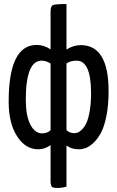

<svg xmlns="http://www.w3.org/2000/svg" viewBox="-20 -733 583 953"><path d="M231 -676Q231 -703 243.5 -708Q256 -713 310 -713V-487Q344 -509 381 -509Q519 -509 519 -281Q519 -212 508.5 -159Q498 -106 482 -75.5Q466 -45 445 -25Q424 -5 406 1.5Q388 8 371 8Q334 8 310 -11V193Q290 200 263 200Q243 200 237 193Q231 186 231 165V-13Q203 8 170 8Q106 8 64.5 -57Q23 -122 23 -228Q23 -510 162 -510Q198 -510 231 -488ZM231 -418Q208 -432 187 -432Q108 -432 108 -238Q108 -159 130.5 -115Q153 -71 189 -71Q213 -71 231 -86ZM310 -87Q326 -72 349 -72Q358 -72 367 -75.5Q376 -79 388.5 -92Q401 -105 410 -125Q419 -145 425.5 -183Q432 -221 432 -271Q432 -432 360 -432Q330 -432 310 -418Z"/></svg>

Font: Yanone Kaffeesatz
Style: Regular
Weight: 400
Designer: Yanone (Cyrillic: Daniel Pouzeot)
Foundry: Yanone
Version: Version 1.003;PS 001.003;hotconv 1.0.88;makeotf.lib2.5.64775